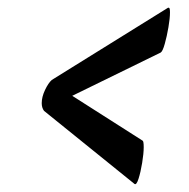

<svg xmlns="http://www.w3.org/2000/svg" viewBox="-20 -537 489 497"><path d="M328 -61 94 -250Q88 -258 88 -270Q88 -286 96.5 -304Q105 -322 114 -330L415 -517H417Q420 -517 420 -505Q420 -490 416 -466.5Q412 -443 406.5 -423.5Q401 -404 396 -401L167 -289L349 -173Q352 -172 352 -156Q352 -140 348 -115.5Q344 -91 338.5 -74Q333 -57 328 -61Z"/></svg>

Font: Praise
Style: Regular
Weight: 400
Designer: Robert E. Leuschke
Foundry: Robert E. Leuschke
Version: Version 1.100; ttfautohint (v1.8.3)